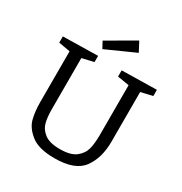

<svg xmlns="http://www.w3.org/2000/svg" viewBox="-208 -1068 1165 1230"><g transform="rotate(30 374.0 -453.5)"><path d="M721 -699V-653L635 -633V-265Q635 -146 579 -68.5Q523 9 371 9Q254 9 197 -36Q140 -81 126.5 -135.5Q113 -190 113 -254V-633L28 -648V-694L286 -699V-653L200 -633V-254Q200 -198 210 -157.5Q220 -117 257.5 -88Q295 -59 372 -59Q451 -59 489.5 -89.5Q528 -120 538.5 -162.5Q549 -205 549 -265V-634L463 -648V-694ZM502 -846 288 -750 262 -798 465 -916Z"/></g></svg>

Font: Bitter Pro
Style: Regular
Weight: 400
Designer: Sol Matas, and Bitter project Authors
Foundry: Sol Matas
Version: Version 1.010